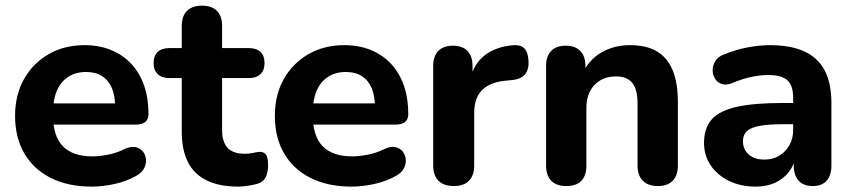

<svg xmlns="http://www.w3.org/2000/svg" viewBox="-20 -664 3082 694"><path d="M311.5 10.5Q225.8 10.5 163.6 -20.8Q101.5 -52 68 -109.4Q34.5 -166.8 34.5 -245Q34.5 -321 66.8 -378.2Q99 -435.5 155.8 -468.1Q212.5 -500.8 285 -500.8Q338.2 -500.8 381 -483.4Q423.8 -466 454.2 -433.5Q484.8 -401 500.8 -354.9Q516.8 -308.8 516.8 -251.2Q516.8 -232.5 504.8 -223Q492.8 -213.5 469.5 -213.5H154.2V-290.2H412L396.2 -276.2Q396.2 -318.5 384 -346.5Q371.8 -374.5 348.6 -389.1Q325.5 -403.8 291.2 -403.8Q253.5 -403.8 226.6 -386.2Q199.8 -368.8 185.6 -336.1Q171.5 -303.5 171.5 -257.2V-249.8Q171.5 -172 207.2 -135.4Q243 -98.8 314.5 -98.8Q339 -98.8 370 -104.8Q401 -110.8 428.8 -124.5Q451.8 -135.8 469 -132.4Q486.2 -129 496.1 -116.9Q506 -104.8 507.6 -88.1Q509.2 -71.5 500.6 -55.2Q492 -39 472 -28.2Q437.2 -8.5 394.1 1Q351 10.5 311.5 10.5Z M841.2 10.5Q772.5 10.5 726.9 -12Q681.2 -34.5 659.1 -78.5Q637 -122.5 637 -188.2V-381.8H592.2Q565 -381.8 550.1 -396Q535.2 -410.2 535.2 -436Q535.2 -462.5 550.1 -476.4Q565 -490.2 592.2 -490.2H637V-570Q637 -606 656.1 -624.8Q675.2 -643.5 710.2 -643.5Q745.2 -643.5 764 -624.8Q782.8 -606 782.8 -570V-490.2H879.2Q906.8 -490.2 921.5 -476.4Q936.2 -462.5 936.2 -436Q936.2 -410.2 921.5 -396Q906.8 -381.8 879.2 -381.8H782.8V-194.8Q782.8 -151.2 802.4 -129.8Q822 -108.2 865.5 -108.2Q881.2 -108.2 894.2 -111.2Q907.2 -114.2 917.8 -115Q931.2 -116 940.1 -106.6Q949 -97.2 949 -67Q949 -43.2 941.5 -25.8Q934 -8.2 914.5 -1Q901 3.5 878.9 7Q856.8 10.5 841.2 10.5Z M1250.5 10.5Q1164.8 10.5 1102.6 -20.8Q1040.5 -52 1007 -109.4Q973.5 -166.8 973.5 -245Q973.5 -321 1005.8 -378.2Q1038 -435.5 1094.8 -468.1Q1151.5 -500.8 1224 -500.8Q1277.2 -500.8 1320 -483.4Q1362.8 -466 1393.2 -433.5Q1423.8 -401 1439.8 -354.9Q1455.8 -308.8 1455.8 -251.2Q1455.8 -232.5 1443.8 -223Q1431.8 -213.5 1408.5 -213.5H1093.2V-290.2H1351L1335.2 -276.2Q1335.2 -318.5 1323 -346.5Q1310.8 -374.5 1287.6 -389.1Q1264.5 -403.8 1230.2 -403.8Q1192.5 -403.8 1165.6 -386.2Q1138.8 -368.8 1124.6 -336.1Q1110.5 -303.5 1110.5 -257.2V-249.8Q1110.5 -172 1146.2 -135.4Q1182 -98.8 1253.5 -98.8Q1278 -98.8 1309 -104.8Q1340 -110.8 1367.8 -124.5Q1390.8 -135.8 1408 -132.4Q1425.2 -129 1435.1 -116.9Q1445 -104.8 1446.6 -88.1Q1448.2 -71.5 1439.6 -55.2Q1431 -39 1411 -28.2Q1376.2 -8.5 1333.1 1Q1290 10.5 1250.5 10.5Z M1620.5 8.5Q1584.2 8.5 1565 -10.6Q1545.8 -29.8 1545.8 -65.8V-425.2Q1545.8 -461.2 1564.4 -480Q1583 -498.8 1617 -498.8Q1651 -498.8 1669.5 -480Q1688 -461.2 1688 -425.2V-371H1678Q1690.2 -431 1731.5 -463.6Q1772.8 -496.2 1838.5 -500.8Q1862.5 -502.2 1875.8 -488.5Q1889 -474.8 1890.5 -442.8Q1892 -413.2 1877.9 -395.6Q1863.8 -378 1831 -374.5L1808.5 -372.5Q1750.8 -367 1722.4 -338.2Q1694 -309.5 1694 -256V-65.8Q1694 -29.8 1675.2 -10.6Q1656.5 8.5 1620.5 8.5Z M2026.2 8.5Q1991.2 8.5 1972.5 -10.6Q1953.8 -29.8 1953.8 -65.8V-425.2Q1953.8 -461.2 1972.4 -480Q1991 -498.8 2025 -498.8Q2059 -498.8 2077.5 -480Q2096 -461.2 2096 -425.2V-365.8L2085 -397Q2107.8 -447.5 2153.5 -474.1Q2199.2 -500.8 2257.2 -500.8Q2316.2 -500.8 2354.2 -478.4Q2392.2 -456 2411.2 -410.5Q2430.2 -365 2430.2 -295.2V-65.8Q2430.2 -29.8 2411.5 -10.6Q2392.8 8.5 2357.8 8.5Q2322.8 8.5 2303.6 -10.6Q2284.5 -29.8 2284.5 -65.8V-288.8Q2284.5 -341 2265.4 -364.4Q2246.2 -387.8 2207 -387.8Q2158 -387.8 2128.8 -356.8Q2099.5 -325.8 2099.5 -274.2V-65.8Q2099.5 8.5 2026.2 8.5Z M2711.8 10.5Q2657.2 10.5 2614.9 -10.2Q2572.5 -31 2548.6 -66.6Q2524.8 -102.2 2524.8 -147.2Q2524.8 -201.2 2552.8 -232.6Q2580.8 -264 2643.5 -277.9Q2706.2 -291.8 2811 -291.8H2863V-215H2811.5Q2758.5 -215 2726.1 -209.1Q2693.8 -203.2 2679.6 -190Q2665.5 -176.8 2665.5 -153.8Q2665.5 -124.5 2685.9 -105.9Q2706.2 -87.2 2743.5 -87.2Q2773.2 -87.2 2796.4 -101Q2819.5 -114.8 2833.2 -138.9Q2847 -163 2847 -194.5V-309.8Q2847 -354.5 2826.5 -373.6Q2806 -392.8 2756.8 -392.8Q2729.5 -392.8 2697.5 -386.4Q2665.5 -380 2628.2 -364.2Q2606.2 -355 2589.9 -360.1Q2573.5 -365.2 2564.6 -379.4Q2555.8 -393.5 2555.9 -410.5Q2556 -427.5 2565.8 -443.5Q2575.5 -459.5 2597.5 -467.5Q2644 -486 2685.9 -493.4Q2727.8 -500.8 2762.2 -500.8Q2838.2 -500.8 2887.4 -478.1Q2936.5 -455.5 2960.9 -409.4Q2985.2 -363.2 2985.2 -291V-65.8Q2985.2 -29.8 2967.9 -10.6Q2950.5 8.5 2917.8 8.5Q2885 8.5 2867.1 -10.6Q2849.2 -29.8 2849.2 -65.8V-105L2856.5 -99.8Q2850.2 -66 2830.6 -41.4Q2811 -16.8 2780.9 -3.1Q2750.8 10.5 2711.8 10.5Z"/></svg>

Font: Nunito ExtraLight
Style: Regular
Weight: 200
Designer: Vernon Adams
Foundry: Vernon Adams
Version: Version 3.602;April 4, 2023;FontCreator 14.0.0.2856 64-bit